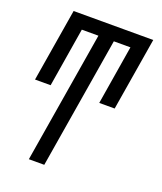

<svg xmlns="http://www.w3.org/2000/svg" viewBox="-136 -609 772 913"><g transform="rotate(20 250.0 -152.5)"><path d="M119 215 229 -450H145L96 -151H17L78 -520H481L420 -151H342L391 -450H307L197 215Z"/></g></svg>

Font: Iosevka Gothic
Style: Italic
Weight: 400
Italic angle: -9°
Monospace: yes
Designer: Belleve Invis
Foundry: Belleve Invis
Version: Version 15.5.1; ttfautohint (v1.8.4)